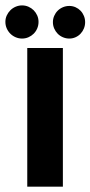

<svg xmlns="http://www.w3.org/2000/svg" viewBox="-52 -704 341 724"><path d="M185.1 0H50.8V-522.9H185.1ZM269 -620.6Q269 -607.9 264.4 -596.7Q259.8 -585.4 251.7 -576.9Q243.7 -568.4 232.7 -563.5Q221.7 -558.6 209.5 -558.6Q196.8 -558.6 185.3 -563.5Q173.8 -568.4 165.5 -576.9Q157.2 -585.4 152.3 -596.7Q147.5 -607.9 147.5 -620.6Q147.5 -632.8 152.3 -644Q157.2 -655.3 165.5 -663.6Q173.8 -671.9 185.3 -676.8Q196.8 -681.6 209.5 -681.6Q221.7 -681.6 232.7 -676.8Q243.7 -671.9 251.7 -663.6Q259.8 -655.3 264.4 -644Q269 -632.8 269 -620.6ZM93.3 -621.6Q93.3 -608.4 88.4 -596.9Q83.5 -585.4 75 -576.9Q66.4 -568.4 55.2 -563.5Q43.9 -558.6 31.2 -558.6Q18.6 -558.6 7.1 -563.5Q-4.4 -568.4 -12.9 -576.9Q-21.5 -585.4 -26.6 -596.9Q-31.7 -608.4 -31.7 -621.6Q-31.7 -634.3 -26.6 -645.5Q-21.5 -656.7 -12.9 -665.3Q-4.4 -673.8 7.1 -678.7Q18.6 -683.6 31.2 -683.6Q43.9 -683.6 55.2 -678.7Q66.4 -673.8 75 -665.3Q83.5 -656.7 88.4 -645.5Q93.3 -634.3 93.3 -621.6Z"/></svg>

Font: Righteous
Style: Regular
Weight: 400
Version: Version 1.000